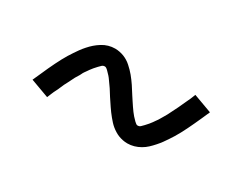

<svg xmlns="http://www.w3.org/2000/svg" viewBox="-41 -565 681 540"><g transform="rotate(30 300.0 -295.0)"><path d="M121 -188 61 -210Q67 -223 72.5 -235.5Q78 -248 83 -259Q88 -270 93 -280Q98 -290 103 -299.5Q108 -309 113 -317Q118 -325 123 -332.5Q128 -340 133 -347Q138 -354 145.5 -362.5Q153 -371 160.5 -377.5Q168 -384 177.5 -390Q187 -396 197.5 -399Q208 -402 219 -402Q226 -402 233.5 -400.5Q241 -399 247.5 -396.5Q254 -394 260.5 -390Q267 -386 272.5 -381Q278 -376 283 -371Q288 -366 292.5 -360.5Q297 -355 301.5 -349Q306 -343 310 -337Q314 -331 318 -324.5Q322 -318 326 -312Q330 -306 334.5 -299Q339 -292 343.5 -285.5Q348 -279 352 -273.5Q356 -268 360 -263.5Q364 -259 370.5 -252.5Q377 -246 381 -246Q387 -246 390.5 -249.5Q394 -253 398 -257Q402 -261 407 -267Q412 -273 414 -276Q416 -279 418.5 -282.5Q421 -286 423.5 -289.5Q426 -293 428 -297Q430 -301 433 -305.5Q436 -310 438.5 -315Q441 -320 443.5 -325Q446 -330 449 -336Q452 -342 455 -348Q458 -354 460.5 -360Q463 -366 466.5 -373Q470 -380 473 -387Q476 -394 479 -402L539 -380Q533 -366 527.5 -354Q522 -342 517 -331Q512 -320 507 -310Q502 -300 497 -290.5Q492 -281 487 -273Q482 -265 477 -257.5Q472 -250 467 -243Q462 -236 454.5 -227.5Q447 -219 439.5 -212Q432 -205 422.5 -199.5Q413 -194 402.5 -191Q392 -188 381 -188Q374 -188 366.5 -189.5Q359 -191 352.5 -193.5Q346 -196 339.5 -200Q333 -204 327.5 -208.5Q322 -213 317 -218.5Q312 -224 307.5 -229.5Q303 -235 298.5 -241Q294 -247 290 -253Q286 -259 282 -265Q278 -271 274 -277Q270 -283 265.5 -290.5Q261 -298 256.5 -304Q252 -310 248 -316Q244 -322 240 -326.5Q236 -331 229.5 -337.5Q223 -344 219 -344Q213 -344 209.5 -340.5Q206 -337 202 -333Q198 -329 193 -323Q188 -317 186 -314Q184 -311 181.5 -307.5Q179 -304 176.5 -300.5Q174 -297 172 -292.5Q170 -288 167 -283.5Q164 -279 161.5 -274.5Q159 -270 156.5 -264.5Q154 -259 151 -253.5Q148 -248 145 -242Q142 -236 139.5 -229.5Q137 -223 133.5 -216.5Q130 -210 127 -202.5Q124 -195 121 -188Z"/></g></svg>

Font: Iosevka Aile Light
Style: Regular
Weight: 300
Designer: Belleve Invis
Foundry: Belleve Invis
Version: Version 27.3.5; ttfautohint (v1.8.4)